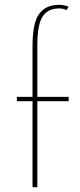

<svg xmlns="http://www.w3.org/2000/svg" viewBox="-20 -777 331 797"><path d="M115 0V-357H50V-375H115V-585Q115 -682 142.5 -719.5Q170 -757 225 -757Q235 -757 245 -755Q255 -753 265 -749L256 -735Q251 -738 243.5 -740Q236 -742 226 -742Q179 -742 157 -708.5Q135 -675 135 -589V-375H265V-357H135V0Z"/></svg>

Font: Josefin Sans Thin Thin
Style: Regular
Weight: 250
Version: Version 2.001